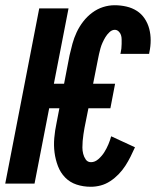

<svg xmlns="http://www.w3.org/2000/svg" viewBox="-39 -702 609 734"><path d="M308 12Q279 12 253.5 3.5Q228 -5 210 -23.5Q192 -42 182.5 -67Q173 -92 169.5 -119Q166 -146 168.5 -174.5Q171 -203 177 -231L188 -288H149L93 0H-19L111 -670H223L167 -382H206L227 -491Q232 -513 238 -535Q244 -557 254 -578.5Q264 -600 279 -619.5Q294 -639 313.5 -653.5Q333 -668 355 -675Q377 -682 399 -682Q422 -682 444 -677Q466 -672 484 -660.5Q502 -649 514 -631Q526 -613 531.5 -592Q537 -571 537 -548Q537 -525 532 -502L531 -496H421L422 -499Q424 -508 425 -516.5Q426 -525 426 -534Q426 -543 426 -551.5Q426 -560 423.5 -568Q421 -576 414.5 -582Q408 -588 400 -588Q389 -588 379.5 -579Q370 -570 364 -560Q358 -550 353 -539Q348 -528 345 -517Q342 -506 339.5 -495Q337 -484 335 -473L317 -382H401L383 -288H299L284 -213Q282 -201 280 -188.5Q278 -176 277 -163Q276 -150 276 -138Q276 -126 279 -114Q282 -102 289 -92Q296 -82 309 -82Q324 -82 337.5 -94Q351 -106 360 -120.5Q369 -135 375.5 -150.5Q382 -166 386 -181L477 -139Q469 -121 460 -103Q451 -85 440 -68Q429 -51 414.5 -36Q400 -21 382.5 -9.5Q365 2 346 7Q327 12 308 12Z"/></svg>

Font: Lode Term
Style: Bold Italic
Weight: 700
Italic angle: -11°
Monospace: yes
Designer: Belleve Invis
Foundry: Belleve Invis
Version: Version 29.2.0